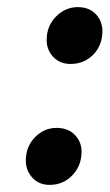

<svg xmlns="http://www.w3.org/2000/svg" viewBox="-20 -506 308 539"><path d="M178 -326.5Q148 -326.5 129.5 -346.2Q111 -366 111 -393.5Q111 -433 137.2 -459.5Q163.5 -486 198 -486Q230.5 -486 249 -466.2Q267.5 -446.5 267.5 -419Q267.5 -379 242 -352.8Q216.5 -326.5 178 -326.5ZM119.5 13Q89 13 70.8 -7.2Q52.5 -27.5 52.5 -55Q52.5 -94.5 78.2 -120.8Q104 -147 138.5 -147Q171.5 -147 190.2 -127.2Q209 -107.5 209 -80.5Q209 -41 183.2 -14Q157.5 13 119.5 13Z"/></svg>

Font: Overpass
Style: Bold Italic
Weight: 700
Italic angle: -10°
Designer: Delve Withrington, Dave Bailey, Thomas Jockin
Foundry: Delve Fonts LLC
Version: Version 4.000; ttfautohint (v1.8.3)